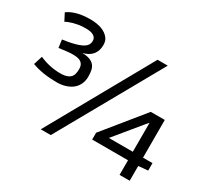

<svg xmlns="http://www.w3.org/2000/svg" viewBox="-150 -983 1298 1210"><g transform="rotate(30 499.5 -378.5)"><path d="M341.3 -657.7Q341.3 -569.8 250.5 -547.4Q336.9 -547.4 353 -488.3Q358.4 -468.3 358.4 -436.3Q358.4 -404.3 345.2 -378.4Q332 -352.5 309.6 -336.9Q266.6 -306.6 202.1 -306.6Q98.6 -306.6 22.5 -335.4L42.5 -399.4Q116.7 -366.7 194.8 -366.7Q265.6 -366.7 279.3 -409.7Q284.7 -425.3 284.7 -448Q284.7 -470.7 276.6 -483.2Q268.6 -495.6 255.9 -501.5Q238.3 -509.8 205.1 -509.8Q171.9 -509.8 105 -500L97.2 -557.1Q237.8 -575.7 262.2 -616.2Q270 -629.4 270 -645.3Q270 -661.1 262.2 -670.9Q254.4 -680.7 242.2 -685.5Q223.1 -692.9 192.9 -692.9Q162.6 -692.9 143.1 -689.5Q123.5 -686 106.4 -681.6Q73.7 -672.4 54.7 -661.1L26.9 -714.4Q85.4 -756.8 189 -756.8Q287.6 -756.8 327.1 -705.1Q341.3 -686 341.3 -657.7ZM577.6 -155.8 810.1 -441.9H912.1V-167.5H981V-113.3L912.1 -106.9V0.5H838.4V-106H577.6ZM837.9 -167.5V-378.4Q831.1 -371.1 821.3 -359.4L663.6 -167.5ZM683.1 -747.6H757.3L337.4 0H264.6Z"/></g></svg>

Font: Armata
Style: Regular
Weight: 400
Designer: Viktoriya Grabowska
Foundry: Viktoriya Grabowska
Version: Version 1.002